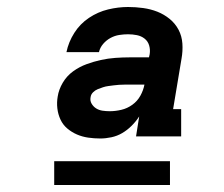

<svg xmlns="http://www.w3.org/2000/svg" viewBox="-20 -713 640 549"><path d="M267 -317Q249 -317 232 -319.5Q215 -322 200 -328.5Q185 -335 172.5 -345.5Q160 -356 153 -371Q146 -386 144 -403Q142 -420 145 -437Q148 -457 159.5 -476.5Q171 -496 189 -509Q207 -522 227.5 -529.5Q248 -537 268.5 -541.5Q289 -546 310 -547.5Q331 -549 351 -549H406L408 -558Q410 -571 406.5 -583Q403 -595 393.5 -602.5Q384 -610 371.5 -612.5Q359 -615 346 -615Q334 -615 321 -613Q308 -611 296 -604.5Q284 -598 275 -587.5Q266 -577 263 -564H170Q176 -593 192.5 -619Q209 -645 234.5 -662Q260 -679 289 -686Q318 -693 346 -693Q368 -693 389.5 -690Q411 -687 430 -679.5Q449 -672 465 -659Q481 -646 490.5 -628Q500 -610 501.5 -588.5Q503 -567 499 -545L475 -401H498V-323H369L378 -380Q369 -366 356.5 -353.5Q344 -341 329.5 -332.5Q315 -324 298.5 -320.5Q282 -317 267 -317ZM294 -395Q310 -395 327 -399Q344 -403 358.5 -413.5Q373 -424 381.5 -439.5Q390 -455 393 -471H351Q343 -471 335.5 -471Q328 -471 320.5 -470.5Q313 -470 305.5 -469Q298 -468 290 -467Q282 -466 274.5 -463.5Q267 -461 259.5 -458Q252 -455 246 -449Q240 -443 239 -435Q237 -425 242 -416.5Q247 -408 255 -403Q263 -398 273 -396.5Q283 -395 294 -395ZM135 -184V-252H466V-184Z"/></svg>

Font: Iosevka Etoile XBdObl
Style: Regular
Weight: 800
Italic angle: -9°
Designer: Belleve Invis
Foundry: Belleve Invis
Version: Version 15.5.2; ttfautohint (v1.8.4)